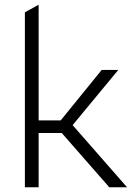

<svg xmlns="http://www.w3.org/2000/svg" viewBox="-20 -790 563 810"><path d="M85 0V-738L143 -770V-282H236L409 -495H479L259 -229H143V0ZM441 0 236 -234 276 -274 516 0Z"/></svg>

Font: REM ExtraLight
Style: Regular
Weight: 250
Designer: Octavio Pardo
Foundry: Ashler Design
Version: Version 1.005;gftools[0.9.28]